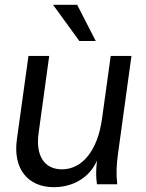

<svg xmlns="http://www.w3.org/2000/svg" viewBox="-20 -764 607 796"><path d="M203 12C286 12 352 -30 382 -98C377 -52 378 -29 382 0H466C461 -45 463 -80 469 -125L525 -532H439L403 -272C385 -140 321 -62 237 -62C164 -62 127 -118 140 -212L184 -532H98L50 -186C33 -65 95 12 203 12ZM309 -594H377L300 -744H200Z"/></svg>

Font: Ronzino Oblique
Style: Italic
Weight: 400
Italic angle: -8°
Designer: Nunzio Mazzaferro
Foundry: Collletttivo
Version: Version 1.000;Glyphs 3.3 (3337)